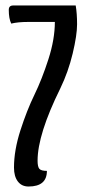

<svg xmlns="http://www.w3.org/2000/svg" viewBox="-20 -670 312 700"><path d="M83 -590Q45 -590 21 -584Q12 -602 12 -634Q12 -650 28 -650H256Q261 -621 261 -581.5Q261 -542 245 -475Q229 -408 200 -348Q117 -180 117 -84Q117 -62 123.5 -54.5Q130 -47 151 -47Q151 10 84 10Q59 10 45 -8.5Q31 -27 31 -59Q31 -122 54.5 -195Q78 -268 105.5 -324.5Q133 -381 156.5 -454Q180 -527 180 -590Z"/></svg>

Font: Medula One
Style: Regular
Weight: 400
Designer: Luciano Vergara
Foundry: Luciano Vergara
Version: Version 1.002